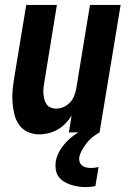

<svg xmlns="http://www.w3.org/2000/svg" viewBox="-20 -540 540 783"><path d="M140 8Q115 8 93 -2Q71 -12 57.5 -31.5Q44 -51 38.5 -74.5Q33 -98 31 -123Q29 -148 31.5 -173Q34 -198 38 -223L87 -520H212L161 -206Q159 -194 157.5 -182Q156 -170 157 -158.5Q158 -147 160.5 -136Q163 -125 169.5 -115.5Q176 -106 186.5 -101.5Q197 -97 209 -97Q224 -97 239 -103.5Q254 -110 265.5 -122Q277 -134 282.5 -149Q288 -164 291 -179L347 -520H472L386 0H261L272 -69Q262 -52 247.5 -37Q233 -22 215.5 -12Q198 -2 178.5 3Q159 8 140 8ZM330 223Q314 223 298 220.5Q282 218 267.5 213Q253 208 240 200Q227 192 218.5 180Q210 168 207.5 152.5Q205 137 207 120Q212 90 231 63Q250 36 276 16Q302 -4 331.5 -16.5Q361 -29 391 -34L386 0Q371 8 357.5 19Q344 30 333.5 43.5Q323 57 314.5 72Q306 87 303 103Q302 112 305 121Q308 130 315.5 135.5Q323 141 332.5 143Q342 145 352 145Q360 145 367 144Q374 143 382 141L369 219Q359 221 349 222Q339 223 330 223Z"/></svg>

Font: Iosevka SS04 Extrabold
Style: Italic
Weight: 800
Italic angle: -9°
Monospace: yes
Designer: Belleve Invis
Foundry: Belleve Invis
Version: Version 19.0.0; ttfautohint (v1.8.4)